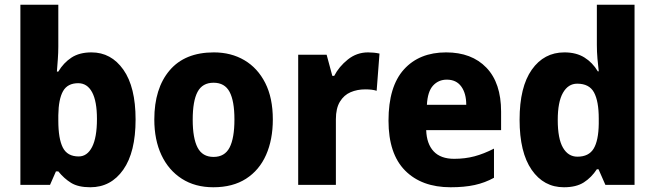

<svg xmlns="http://www.w3.org/2000/svg" viewBox="-20 -780 2763 810"><path d="M226 -583Q226 -558 224 -530.5Q222 -503 220 -478H226Q248 -515 281.5 -537Q315 -559 366 -559Q449 -559 500.5 -486Q552 -413 552 -276Q552 -138 500 -64Q448 10 361 10Q310 10 280 -8.5Q250 -27 226 -57H216L191 0H66V-760H226ZM310 -429Q265 -429 246 -395.5Q227 -362 226 -294V-271Q226 -195 245 -157.5Q264 -120 312 -120Q348 -120 368.5 -160Q389 -200 389 -278Q389 -353 368.5 -391Q348 -429 310 -429Z M1131 -276Q1131 -191 1102.5 -126.5Q1074 -62 1018 -26Q962 10 880 10Q803 10 747 -26Q691 -62 661 -126Q631 -190 631 -276Q631 -407 695.5 -483Q760 -559 882 -559Q955 -559 1011 -526Q1067 -493 1099 -430Q1131 -367 1131 -276ZM793 -275Q793 -197 813.5 -157.5Q834 -118 881 -118Q928 -118 948.5 -157.5Q969 -197 969 -276Q969 -354 948.5 -392.5Q928 -431 881 -431Q834 -431 813.5 -392.5Q793 -354 793 -275Z M1533 -559Q1558 -559 1581 -554L1569 -397Q1551 -403 1521 -403Q1487 -403 1459 -391Q1431 -379 1414 -351Q1397 -323 1397 -277V0H1238V-549H1358L1382 -460H1390Q1410 -499 1447.5 -529Q1485 -559 1533 -559Z M1862 -559Q1970 -559 2032 -494.5Q2094 -430 2094 -309V-231H1778Q1780 -173 1809.5 -141.5Q1839 -110 1896 -110Q1942 -110 1981.5 -120.5Q2021 -131 2064 -153V-30Q2026 -9 1982.5 0.5Q1939 10 1881 10Q1759 10 1689 -60.5Q1619 -131 1619 -271Q1619 -415 1684 -487Q1749 -559 1862 -559ZM1865 -444Q1830 -444 1807 -419Q1784 -394 1781 -338H1947Q1947 -386 1926 -415Q1905 -444 1865 -444Z M2359 10Q2274 10 2223 -63.5Q2172 -137 2172 -275Q2172 -413 2223.5 -486Q2275 -559 2361 -559Q2411 -559 2445.5 -537.5Q2480 -516 2502 -479H2506Q2503 -503 2500.5 -532.5Q2498 -562 2498 -590V-760H2657V0H2534L2505 -66H2498Q2475 -31 2443 -10.5Q2411 10 2359 10ZM2416 -119Q2464 -119 2484.5 -153Q2505 -187 2506 -258V-280Q2506 -353 2486 -390Q2466 -427 2415 -427Q2377 -427 2355 -388.5Q2333 -350 2333 -274Q2333 -195 2355 -157Q2377 -119 2416 -119Z"/></svg>

Font: Noto Sans Tamil SemiCondensed ExtraBold
Style: Regular
Weight: 800
Width: 4
Designer: Jelle Bosma - Monotype Design Team
Foundry: Monotype Imaging Inc.
Version: Version 2.004; ttfautohint (v1.8.4.7-5d5b)